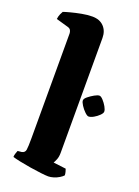

<svg xmlns="http://www.w3.org/2000/svg" viewBox="-156 -865 672 929"><g transform="rotate(20 179.5 -400.0)"><path d="M216 0Q204 0 178 -3Q152 -6 121 -11Q90 -16 64 -21.5Q38 -27 26 -31Q26 -39 29 -48.5Q32 -58 35 -65L55 -67Q72 -70 74.5 -86Q77 -102 77 -147V-685Q77 -693 73 -701Q69 -709 58 -712L-5 -730Q-3 -746 2 -756.5Q7 -767 10 -772Q21 -776 45.5 -782.5Q70 -789 99 -794.5Q128 -800 153 -800Q191 -800 212.5 -777.5Q234 -755 234 -719V-128Q234 -107 228 -92.5Q222 -78 218 -72L283 -64Q285 -59 287.5 -49.5Q290 -40 290 -32Q284 -25 271 -17Q258 -9 243 -4.5Q228 0 216 0ZM300 -339Q293 -339 280.5 -351Q268 -363 258 -378.5Q248 -394 248 -403Q248 -412 261.5 -423Q275 -434 291 -443Q307 -452 316 -452Q324 -452 335.5 -439.5Q347 -427 355.5 -412Q364 -397 364 -387Q364 -379 352.5 -367.5Q341 -356 326 -347.5Q311 -339 300 -339Z"/></g></svg>

Font: Texturina Medium 12pt ExtraBold
Style: Regular
Weight: 800
Version: Version 1.002